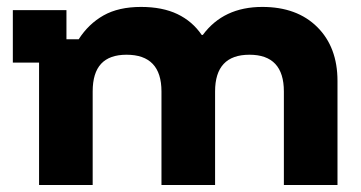

<svg xmlns="http://www.w3.org/2000/svg" viewBox="-20 -529 1032 549"><path d="M91.7 0V-350H16.7V-500H170V-416.7H205Q233.3 -460.8 276.2 -485Q319.2 -509.2 383.3 -509.2Q444.2 -509.2 487.1 -488.8Q530 -468.3 556.7 -429.2H560Q619.2 -509.2 730 -509.2Q829.2 -509.2 887.1 -451.7Q945 -394.2 945 -297.5V0H791.7V-267.5Q791.7 -372.5 693.3 -372.5Q595 -372.5 595 -267.5V0H441.7V-267.5Q441.7 -372.5 341.7 -372.5Q293.3 -372.5 269.2 -346.7Q245 -320.8 245 -267.5V0Z"/></svg>

Font: Funnel Display Light ExtraBold
Style: Regular
Weight: 800
Version: Version 1.000